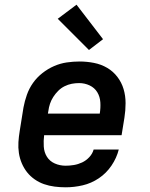

<svg xmlns="http://www.w3.org/2000/svg" viewBox="-20 -790 640 818"><path d="M260 8Q236 8 212.5 5Q189 2 167.5 -5.5Q146 -13 127.5 -26Q109 -39 95.5 -56Q82 -73 73 -94Q64 -115 60.5 -138Q57 -161 58.5 -184.5Q60 -208 64 -232L80 -332Q85 -359 94.5 -386Q104 -413 120.5 -436.5Q137 -460 160.5 -478.5Q184 -497 210.5 -508.5Q237 -520 264.5 -524Q292 -528 319 -528Q350 -528 380.5 -522Q411 -516 436.5 -501Q462 -486 480 -462.5Q498 -439 506.5 -410.5Q515 -382 515 -350.5Q515 -319 510 -288L498 -214H168Q165 -190 166.5 -165.5Q168 -141 180 -122Q192 -103 213.5 -93.5Q235 -84 260 -84Q277 -84 295 -87Q313 -90 330 -98Q347 -106 360.5 -120.5Q374 -135 379 -153H486Q477 -117 455 -84.5Q433 -52 401 -30.5Q369 -9 332.5 -0.5Q296 8 260 8ZM184 -306H405Q409 -330 407.5 -354Q406 -378 394.5 -397Q383 -416 362 -426Q341 -436 317 -436Q301 -436 285.5 -433Q270 -430 255 -422.5Q240 -415 228 -403Q216 -391 207 -377Q198 -363 193 -348Q188 -333 186 -317ZM359 -577 226 -710 306 -770 419 -623Z"/></svg>

Font: Iosevka Etoile SmBdObl
Style: Regular
Weight: 600
Italic angle: -9°
Designer: Belleve Invis
Foundry: Belleve Invis
Version: Version 15.5.2; ttfautohint (v1.8.4)